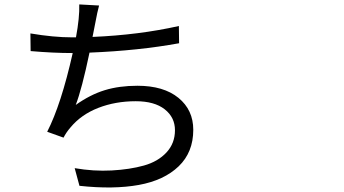

<svg xmlns="http://www.w3.org/2000/svg" viewBox="-20 -805 1540 860"><path d="M320.3 -637.7Q336.9 -727.5 335 -785.2L423.8 -780.3Q416 -752 407.2 -704.1Q398.4 -656.2 394.5 -639.6Q602.5 -648.4 781.2 -688.5L782.2 -611.3Q600.6 -578.1 380.9 -569.3Q346.7 -406.2 319.3 -335Q383.8 -380.9 448.7 -400.9Q513.7 -420.9 595.7 -420.9Q712.9 -420.9 779.3 -366.7Q845.7 -312.5 845.7 -223.6Q845.7 -123 780.3 -60.1Q714.8 2.9 601.6 23.4Q488.3 43.9 335.9 27.3L314.5 -51.8Q399.4 -37.1 480.5 -41.5Q561.5 -45.9 624.5 -63.5Q687.5 -81.1 725.6 -122.1Q763.7 -163.1 763.7 -221.7Q763.7 -279.3 717.8 -315.4Q671.9 -351.6 587.9 -351.6Q497.1 -351.6 420.4 -321.8Q343.8 -292 295.9 -234.4Q276.4 -211.9 264.6 -188.5L191.4 -214.8Q253.9 -336.9 305.7 -567.4H304.7Q218.8 -567.4 117.2 -576.2L116.2 -655.3Q219.7 -637.7 303.7 -637.7Z"/></svg>

Font: Bpmf Zihi Sans Regular
Style: Regular
Weight: 400
Foundry: But Ko
Version: Version 1.320